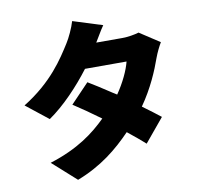

<svg xmlns="http://www.w3.org/2000/svg" viewBox="-97 -956 1194 1142"><g transform="rotate(-10 500.0 -385.0)"><path d="M617 -146C658 -113 696 -82 722 -58L839 -199C811 -221 775 -249 732 -280C801 -378 843 -478 869 -552C880 -582 897 -616 910 -638L789 -717C763 -709 722 -702 689 -702H531C546 -725 568 -766 590 -797L412 -853C401 -814 374 -757 356 -729C303 -645 223 -517 46 -408L180 -302C274 -367 366 -465 438 -560H689C676 -508 644 -440 600 -376C595 -379 591 -382 586 -385L573 -393L564 -399C518 -429 474 -458 438 -479L327 -363C372 -334 428 -295 488 -251C411 -175 312 -99 140 -45L283 83C431 26 531 -57 617 -146Z"/></g></svg>

Font: Glow Sans SC Normal Heavy
Style: Regular
Weight: 900
Designer: Ryoko NISHIZUKA (kana, bopomofo & ideographs); Paul D. Hunt (Latin, Greek & Cyrillic); Sandoll Communications, Soo-young
Version: Version 0.93